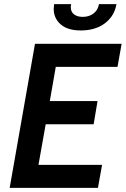

<svg xmlns="http://www.w3.org/2000/svg" viewBox="-20 -913 611 933"><path d="M150 -700H571L551 -588H251L222 -422H454L435 -309H202L167 -112H476L456 0H27ZM241 -870Q241 -877 243 -893H326Q324 -885 324 -878Q324 -855 340 -843Q356 -831 382 -831Q413 -831 434.5 -847.5Q456 -864 461 -893H546Q536 -835 490 -800Q444 -765 372 -765Q309 -765 275 -794.5Q241 -824 241 -870Z"/></svg>

Font: Cabin SemiBold
Style: Italic
Weight: 600
Italic angle: -7°
Designer: Pablo Impallari
Foundry: Pablo Impallari. http://www.impallari.com Igino Marini. http://www.ikern.com
Version: Version 2.200